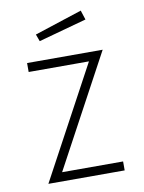

<svg xmlns="http://www.w3.org/2000/svg" viewBox="-80 -746 603 803"><g transform="rotate(-10 222.0 -345.0)"><path d="M316 -475H60V-513H381L125 -38H384V0H60ZM117 -624 319 -690 332 -650 128 -594Z"/></g></svg>

Font: Lineal Thin
Style: Regular
Weight: 200
Designer: Created by Frank Adebiaye with contributions from Anton Moglia & Ariel Martín Pérez
Created by Frank ADEBIAYE with FontF
Foundry: Velvetyne Type Foundry
Version: Version 2.000;Glyphs 3.2 (3227)